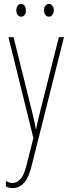

<svg xmlns="http://www.w3.org/2000/svg" viewBox="-20 -782 356 978"><path d="M23 -593H49L145 -206Q153 -174 156 -159.5Q159 -145 160 -138.5Q161 -132 162 -125H164Q170 -155 174.5 -173.5Q179 -192 183 -208L280 -593H306L142 59Q126 125 101.5 150.5Q77 176 45 176Q35 176 27 174Q19 172 10 168V140Q27 150 45 150Q64 150 83 131.5Q102 113 116 56L150 -79ZM63 -729Q63 -742 69.5 -752Q76 -762 88 -762Q99 -762 105.5 -752.5Q112 -743 112 -729Q112 -715 105.5 -706Q99 -697 88 -697Q76 -697 69.5 -706.5Q63 -716 63 -729ZM204 -730Q204 -743 211 -752.5Q218 -762 229 -762Q240 -762 247 -753Q254 -744 254 -730Q254 -716 247 -706.5Q240 -697 229 -697Q218 -697 211 -707Q204 -717 204 -730Z"/></svg>

Font: Noto Sans Malayalam UI ExtraCondensed Thin
Style: Regular
Weight: 100
Width: 2
Designer: Jelle Bosma - Monotype Design Team
Foundry: Monotype Imaging Inc.
Version: Version 2.104; ttfautohint (v1.8.4.7-5d5b)